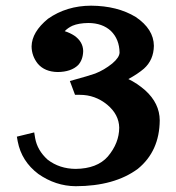

<svg xmlns="http://www.w3.org/2000/svg" viewBox="-20 -433 618 673"><path d="M355.7 -66.1C383.2 -43.2 397.3 -16.3 397.9 14.5C397.7 50.7 384.3 84.5 357.8 115.8C332.9 144 295.4 158.4 245.2 159C207.4 158.7 174.7 148 147 126.7C122.9 105 108.3 79.8 103.2 51.3L99.9 31.1L39.1 46L42.1 62.7C51 109.2 75.1 147.2 114.3 176.7C154.6 204.9 198.2 219.3 245.2 219.7C336 219.5 408.7 199.2 463.3 158.7C513.8 117.4 539.3 60.8 539.9 -11.1C539.6 -51 522.6 -86.1 488.8 -116.6C470.1 -132.9 450.5 -146 430 -155.9C452 -167.9 470.1 -180 484.4 -192.2C507.2 -212.6 518.9 -239.4 519.4 -272.4C519 -311.4 497.8 -345.1 455.9 -373.4C413.1 -399.5 360.9 -412.7 299.2 -413.1C241.9 -412.9 191.6 -397.6 148.2 -367.2C110.5 -336.3 91.4 -304.1 90.7 -270.6C90.9 -247.8 98.3 -227.3 112.9 -209.2C128.9 -190.7 151.9 -181.1 182 -180.5C213.5 -180.8 237.4 -188.9 253.7 -204.7C265.1 -217 271.1 -233.5 271.6 -254.1C271.2 -275.9 260.8 -294 240.3 -308.2C230.4 -314.6 219.3 -319.8 206.9 -323.7C213.9 -331.3 222.9 -337.6 234 -342.8C248.8 -349 267.5 -352.2 290 -352.4C322.6 -352.2 348.9 -342.9 368.7 -324.6C388.5 -305.2 398.6 -279.8 399.1 -248.6C398.7 -237.2 390.2 -224.5 373.5 -210.4C354.4 -195 334.4 -183.3 313.6 -175.2C302.3 -171 272.8 -162.2 224.9 -149L243 -100.6H260.1C295.8 -100.6 327.6 -89.1 355.7 -66.1Z"/></svg>

Font: Bentham
Style: Bold
Weight: 700
Version: Version 002.001